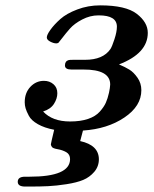

<svg xmlns="http://www.w3.org/2000/svg" viewBox="-20 -476 572 713"><path d="M45.9 199.2Q45.9 180.2 73.2 180.2H89.8Q239.7 180.2 240.2 115.2Q240.2 97.2 226.1 89.1Q211.9 81.1 194.3 78.1Q176.8 75.2 172.9 69.8Q168.9 64 168.9 60.1Q168.9 57.1 181.2 5.9Q145 -1 120.6 -14.9Q96.2 -28.8 87.2 -45.9Q78.1 -63 75 -74Q71.8 -85 71.8 -96.2Q71.8 -131.3 92.8 -153.6Q113.8 -175.8 143.1 -175.8Q164.1 -175.8 178.5 -163.3Q192.9 -150.9 192.9 -129.9Q192.9 -109.9 180.4 -90.3Q168 -70.8 140.1 -62Q174.3 -24.9 240.2 -24.9Q279.3 -24.9 307.1 -34.4Q335 -43.9 350.6 -61.5Q366.2 -79.1 373 -94.5Q379.9 -109.9 384.8 -131.8Q388.7 -149.9 389.2 -162.1Q389.2 -218.3 289.1 -217.8H245.1Q221.2 -217.8 221.2 -232.9Q221.2 -249 234.9 -252.9Q237.8 -253.9 253.9 -253.9H295.9Q362.8 -253.9 390.1 -293.9Q396 -302.7 405 -330.3Q414.1 -357.9 414.1 -377Q414.1 -418.9 347.2 -418.9H345.2Q314.5 -418.9 285.2 -403.6Q255.9 -388.2 240 -370.1Q224.1 -352.1 211.2 -335Q198.2 -317.9 196.8 -316.9Q192.9 -314.9 189 -314.9Q179.2 -314.9 166.5 -321.5Q153.8 -328.1 153.8 -336.9Q153.8 -346.7 167.5 -365.7Q181.2 -384.8 204.1 -405.3Q227.1 -425.8 267.1 -440.9Q307.1 -456.1 352.1 -456.1Q447.3 -456.1 488 -424.6Q528.8 -393.1 528.8 -354Q528.8 -277.8 421.9 -236.8Q444.8 -227.1 460.4 -217.5Q476.1 -208 490.5 -187.5Q504.9 -167 504.9 -141.1Q504.9 -82 441.9 -39.6Q378.9 2.9 288.1 8.8L277.8 47.9Q346.7 63 347.2 115.2Q347.2 142.1 330.1 162.1Q313 182.1 289.1 192.1Q265.1 202.1 227.1 208Q189 213.9 159.4 215.3Q129.9 216.8 89.8 216.8H75.2Q45.9 217.3 45.9 199.2Z"/></svg>

Font: CMU Serif
Style: BoldItalic
Weight: 700
Italic angle: -14.04°
Version: Version 0.7.0